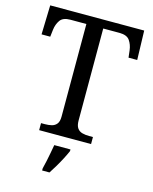

<svg xmlns="http://www.w3.org/2000/svg" viewBox="-135 -802 883 1111"><g transform="rotate(15 306.5 -246.5)"><path d="M150 0V-42H173Q195 -42 213.5 -46.5Q232 -51 243.5 -65.5Q255 -80 255 -109V-664H159Q115 -664 98 -639.5Q81 -615 77 -582L72 -539H20L25 -714H588L593 -539H541L536 -582Q532 -615 515 -639.5Q498 -664 453 -664H356V-114Q356 -83 367 -67.5Q378 -52 397 -47Q416 -42 438 -42H461V0ZM227 208Q233 186 238 161Q243 136 248 110.5Q253 85 257 61H354V71Q345 92 331 119Q317 146 301 173Q285 200 271 221H227Z"/></g></svg>

Font: Noto Serif Tamil
Style: Regular
Weight: 400
Designer: Indian Type Foundry, Tom Grace, and the Monotype Design Team
Foundry: Monotype Imaging Inc.
Version: Version 2.003